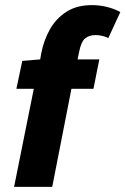

<svg xmlns="http://www.w3.org/2000/svg" viewBox="-20 -730 490 750"><path d="M35 0 112 -383H44L67 -492L137 -498L141 -521Q151 -573 175 -615.5Q199 -658 239.5 -684Q280 -710 339 -710Q369 -710 397.5 -703Q426 -696 450 -683L403 -581Q395 -586 381 -589.5Q367 -593 354 -593Q329 -593 313 -580.5Q297 -568 289 -527L283 -498H368L345 -383H259L184 0Z"/></svg>

Font: Source Sans 3 ExtraBold
Style: Italic
Weight: 800
Italic angle: -11°
Version: Version 3.052;hotconv 1.1.0;makeotfexe 2.6.0